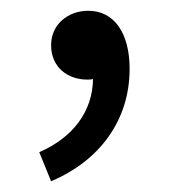

<svg xmlns="http://www.w3.org/2000/svg" viewBox="-20 -147 318 357"><path d="M75 190C165 152 221 77 221 -19C221 -86 192 -127 144 -127C107 -127 75 -102 75 -63C75 -21 107 1 142 1C146 1 149 1 153 0C152 61 115 109 53 136Z"/></svg>

Font: Noto Sans Japanese Regular
Style: Regular
Weight: 400
Designer: Ryoko NISHIZUKA (kana & ideographs); Paul D. Hunt (Latin, Greek & Cyrillic); Wenlong ZHANG (bopomofo); Sandoll Communica
Foundry: Adobe Systems Incorporated
Version: Version 1.000;PS 1;hotconv 1.0.78;makeotf.lib2.5.61930